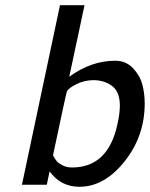

<svg xmlns="http://www.w3.org/2000/svg" viewBox="-20 -715 580 743"><path d="M64.9 0 211.9 -693.8 212.9 -694.8H307.1L248 -418Q333 -480 425.8 -480Q466.8 -480 493.9 -451.9Q521 -423.8 530.5 -388.9Q540 -354 540 -314.9Q540 -188 461.9 -90.1Q383.8 7.8 287.1 7.8Q215.3 7.8 171.9 -51.8L161.1 0ZM185.1 -113.8Q192.9 -98.6 200 -90.8Q207 -83 222.4 -75Q237.8 -66.9 258.8 -66.9Q397.9 -66.9 434.1 -232.9Q443.8 -275.9 443.8 -306.2Q443.8 -360.4 413.3 -382.6Q382.8 -404.8 341.8 -404.8Q307.6 -404.8 276.9 -389.9Q246.1 -375 238.8 -360.8Q235.8 -354 185.1 -113.8Z"/></svg>

Font: CMU Bright
Style: SemiBoldOblique
Weight: 600
Italic angle: -12°
Version: Version 0.7.0